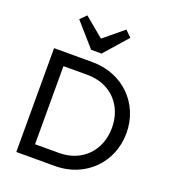

<svg xmlns="http://www.w3.org/2000/svg" viewBox="-167 -1082 1075 1206"><g transform="rotate(20 370.0 -479.5)"><path d="M82 0H341C542 0 692 -150 692 -347C692 -546 541 -694 339 -694H82ZM168 -919 304 -764H374L510 -919L469 -959L338 -851L208 -959ZM176 -86V-608H337C489 -608 595 -501 595 -348C595 -194 489 -86 337 -86Z"/></g></svg>

Font: MV Cash
Style: Regular
Weight: 400
Designer: Rodrigo Fuenzalida
Foundry: fragTYPE
Version: Version 1.100;Glyphs 3.1.2 (3151)